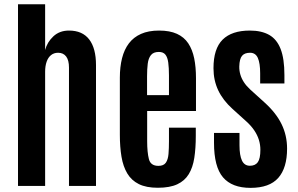

<svg xmlns="http://www.w3.org/2000/svg" viewBox="-20 -887 1420 916"><path d="M65.9 0V-866.7H195.3V-648.4Q205.1 -686 234.6 -713.6Q264.2 -741.2 309.1 -741.2Q373 -741.2 405.5 -699Q438 -656.7 438 -576.7V0H309.1V-564.5Q309.1 -599.6 295.7 -617.4Q282.2 -635.3 257.3 -635.3Q237.3 -635.3 223.4 -624Q209.5 -612.8 202.4 -592.3Q195.3 -571.8 195.3 -544.4V0Z M732.9 8.8Q677.7 8.8 642.3 -8.8Q606.9 -26.4 587.2 -59.6Q567.4 -92.8 559.6 -139.4Q551.8 -186 551.8 -243.7V-516.6Q551.8 -567.9 562.3 -609.4Q572.8 -650.9 595 -680.2Q617.2 -709.5 652.8 -725.3Q688.5 -741.2 738.8 -741.2Q790 -741.2 824.2 -725.6Q858.4 -710 878.2 -680.2Q897.9 -650.4 906.5 -608.6Q915 -566.9 915 -514.2V-357.4H682.1V-213.4Q682.1 -160.2 690.4 -127.9Q698.7 -95.7 735.8 -95.7Q760.7 -95.7 771.2 -110.8Q781.7 -126 783.9 -152.6Q786.1 -179.2 786.1 -213.4V-277.8H914.1V-238.8Q914.1 -179.7 907 -133.8Q899.9 -87.9 880.6 -56.2Q861.3 -24.4 825.7 -7.8Q790 8.8 732.9 8.8ZM681.6 -433.1H786.1V-526.9Q786.1 -563.5 782.7 -588.6Q779.3 -613.8 769 -626.5Q758.8 -639.2 737.8 -639.2Q711.9 -639.2 700 -624Q688 -608.9 684.8 -582.8Q681.6 -556.6 681.6 -523.4Z M1175.3 9.3Q1086.9 9.3 1043.9 -41Q1001 -91.3 1001 -205.6V-252.9H1122.6V-193.8Q1122.6 -146 1134.3 -121.1Q1146 -96.2 1172.4 -96.2Q1197.8 -96.2 1210 -113.3Q1222.2 -130.4 1222.2 -172.4Q1222.2 -196.8 1215.1 -219.7Q1208 -242.7 1193.1 -264.9Q1178.2 -287.1 1154.8 -308.1L1088.9 -367.7Q1043.5 -408.7 1021 -456.3Q998.5 -503.9 998.5 -561.5Q998.5 -654.8 1042.2 -698Q1085.9 -741.2 1171.9 -741.2Q1227.5 -741.2 1264.2 -720.5Q1300.8 -699.7 1318.8 -653.3Q1336.9 -606.9 1336.9 -528.8V-488.8H1221.2V-537.1Q1221.2 -585.4 1210.2 -610.4Q1199.2 -635.3 1172.9 -635.3Q1147 -635.3 1134.8 -620.8Q1122.6 -606.4 1121.6 -570.3Q1121.1 -550.8 1126.5 -532Q1131.8 -513.2 1143.3 -495.4Q1154.8 -477.5 1173.3 -460.4L1242.7 -397.5Q1297.4 -348.1 1323.5 -294.4Q1349.6 -240.7 1349.6 -178.2Q1349.6 -85.9 1307.6 -38.3Q1265.6 9.3 1175.3 9.3Z"/></svg>

Font: Antonio
Style: Bold
Weight: 700
Designer: Vernon Adams
Foundry: Vernon Adams
Version: Version 1.002